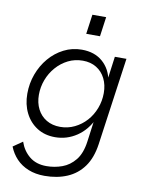

<svg xmlns="http://www.w3.org/2000/svg" viewBox="-97 -765 789 1044"><g transform="rotate(10 297.0 -243.0)"><path d="M222 211Q172 211 132.5 195Q93 179 66 150.5Q39 122 24 84L76 48Q92 96 129 126.5Q166 157 223 157Q268 157 309.5 142Q351 127 381 90Q411 53 420 -14L439 -155L447 -147Q416 -79 361.5 -42.5Q307 -6 242 -6Q185 -6 142.5 -33Q100 -60 76.5 -107Q53 -154 53 -213Q53 -270 72 -321.5Q91 -373 125 -413Q159 -453 205 -476.5Q251 -500 304 -500Q375 -500 419.5 -461Q464 -422 475 -358L468 -352L487 -493H551L483 -10Q472 67 437 115.5Q402 164 347 187.5Q292 211 222 211ZM260 -66Q302 -66 339 -84Q376 -102 403.5 -132.5Q431 -163 446.5 -203.5Q462 -244 462 -288Q462 -333 444.5 -368Q427 -403 395 -422.5Q363 -442 320 -442Q276 -442 239 -423.5Q202 -405 174 -373Q146 -341 131 -301Q116 -261 116 -218Q116 -174 133.5 -139.5Q151 -105 183.5 -85.5Q216 -66 260 -66ZM312 -589 327 -697H403L388 -589Z"/></g></svg>

Font: Hanken Grotesk Light
Style: Italic
Weight: 300
Italic angle: -8°
Designer: Alfredo Marco Pradil
Foundry: Hanken Design Co.
Version: Version 3.013